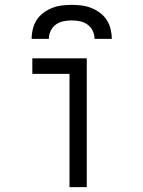

<svg xmlns="http://www.w3.org/2000/svg" viewBox="-20 -770 590 790"><path d="M266 0V-466H113V-530H337V0ZM110 -610Q110 -630 115 -650.5Q120 -671 131 -688Q142 -705 159 -717.5Q176 -730 195 -737.5Q214 -745 234.5 -747.5Q255 -750 275 -750Q295 -750 315.5 -747.5Q336 -745 355 -737.5Q374 -730 391 -717.5Q408 -705 419 -688Q430 -671 435 -650.5Q440 -630 440 -610H369Q369 -627 361.5 -643Q354 -659 340 -669Q326 -679 309 -682.5Q292 -686 275 -686Q258 -686 241 -682.5Q224 -679 210 -669Q196 -659 188.5 -643Q181 -627 181 -610Z"/></svg>

Font: Lode Term
Style: Regular
Weight: 400
Monospace: yes
Designer: Belleve Invis
Foundry: Belleve Invis
Version: Version 29.2.0